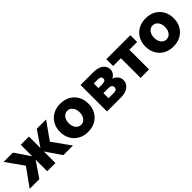

<svg xmlns="http://www.w3.org/2000/svg" viewBox="231 -1563 2616 2616"><g transform="rotate(-45 1539.0 -255.0)"><path d="M6 0 192 -259 14 -510H193L344 -289V-510H502V-289L653 -510H832L654 -259L840 0H654L502 -224V0H344V-224L192 0Z M1119 16Q1038 16 976.5 -18.5Q915 -53 880.5 -114.5Q846 -176 846 -255Q846 -335 880.5 -396Q915 -457 976.5 -491.5Q1038 -526 1119 -526Q1201 -526 1262.5 -491.5Q1324 -457 1358.5 -396Q1393 -335 1393 -255Q1393 -176 1358.5 -114.5Q1324 -53 1262.5 -18.5Q1201 16 1119 16ZM1119 -120Q1166 -120 1195.5 -158Q1225 -196 1225 -255Q1225 -314 1195.5 -352Q1166 -390 1119 -390Q1073 -390 1043.5 -352Q1014 -314 1014 -255Q1014 -196 1043.5 -158Q1073 -120 1119 -120Z M1496 0V-510H1744Q1830 -510 1882.5 -473.5Q1935 -437 1935 -372Q1935 -337 1916 -309Q1897 -281 1863 -265Q1907 -250 1932.5 -217.5Q1958 -185 1958 -143Q1958 -79 1905 -39.5Q1852 0 1766 0ZM1714 -397H1638V-308H1714Q1746 -308 1762.5 -318Q1779 -328 1779 -352Q1779 -377 1762.5 -387Q1746 -397 1714 -397ZM1736 -211H1638V-113H1736Q1771 -113 1786.5 -124.5Q1802 -136 1802 -162Q1802 -211 1736 -211Z M2143 0V-379H1993V-510H2456V-379H2306V0Z M2764 16Q2683 16 2621.5 -18.5Q2560 -53 2525.5 -114.5Q2491 -176 2491 -255Q2491 -335 2525.5 -396Q2560 -457 2621.5 -491.5Q2683 -526 2764 -526Q2846 -526 2907.5 -491.5Q2969 -457 3003.5 -396Q3038 -335 3038 -255Q3038 -176 3003.5 -114.5Q2969 -53 2907.5 -18.5Q2846 16 2764 16ZM2764 -120Q2811 -120 2840.5 -158Q2870 -196 2870 -255Q2870 -314 2840.5 -352Q2811 -390 2764 -390Q2718 -390 2688.5 -352Q2659 -314 2659 -255Q2659 -196 2688.5 -158Q2718 -120 2764 -120Z"/></g></svg>

Font: Wix Madefor Text ExtraBold
Style: Regular
Weight: 800
Designer: Dalton Maag Ltd
Foundry: Dalton Maag Ltd
Version: Version 3.100